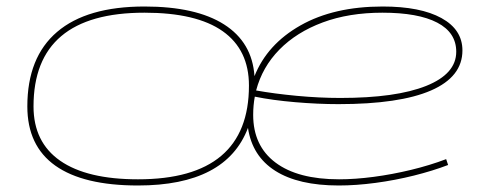

<svg xmlns="http://www.w3.org/2000/svg" viewBox="-20 -560 1486 590"><path d="M404 10Q236 10 150 -51Q64 -112 64 -233Q64 -384 155.5 -462Q247 -540 424 -540Q582 -540 668.5 -485Q755 -430 762 -326Q801 -424 903.5 -482Q1006 -540 1156 -540Q1272 -540 1336.5 -504.5Q1401 -469 1401 -405Q1401 -324 1304.5 -282Q1208 -240 1020 -240Q957 -240 887 -246Q817 -252 763 -263Q758 -236 758 -207Q758 -112 826.5 -60.5Q895 -9 1022 -9Q1071 -9 1128 -16.5Q1185 -24 1243 -38Q1301 -52 1351 -71L1357 -53Q1310 -35 1252 -20.5Q1194 -6 1134 2Q1074 10 1021 10Q897 10 826 -35Q755 -80 742 -167Q675 10 404 10ZM1155 -521Q1052 -521 971.5 -491Q891 -461 838.5 -407.5Q786 -354 767 -282Q823 -272 892 -265.5Q961 -259 1026 -259Q1197 -259 1289.5 -296Q1382 -333 1382 -401Q1382 -460 1323.5 -490.5Q1265 -521 1155 -521ZM404 -9Q745 -9 745 -297Q745 -407 664.5 -464Q584 -521 424 -521Q83 -521 83 -233Q83 -123 165 -66Q247 -9 404 -9Z"/></svg>

Font: Georama Extra Expanded Thin
Style: Italic
Weight: 100
Width: 8
Italic angle: -9°
Designer: Jean-Baptiste Levee
Foundry: Production Type
Version: Version 1.000